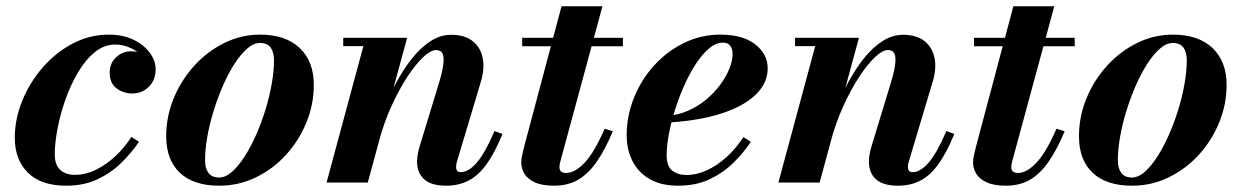

<svg xmlns="http://www.w3.org/2000/svg" viewBox="-20 -580 3948 610"><path d="M190.5 10Q110 10 68.5 -31.5Q27 -73 27 -142Q27 -202 50.8 -260.2Q74.5 -318.5 116 -366Q157.5 -413.5 211.2 -441.8Q265 -470 325.5 -470Q370.5 -470 404 -453.8Q437.5 -437.5 456 -412.2Q474.5 -387 474.5 -360Q474.5 -326 453 -304.5Q431.5 -283 400.5 -283Q372.5 -283 350.5 -299.2Q328.5 -315.5 328.5 -349Q328.5 -379 348.8 -398Q369 -417 396.5 -417Q414 -417 431.8 -411Q449.5 -405 461.5 -392.5Q473.5 -380 473.5 -360H449Q449 -380.5 434 -398.5Q419 -416.5 395.2 -427.5Q371.5 -438.5 345.5 -438.5Q311 -438.5 281.2 -414.2Q251.5 -390 228 -350.2Q204.5 -310.5 188 -264Q171.5 -217.5 162.8 -171.5Q154 -125.5 154 -89.5Q154 -56 171.5 -40.2Q189 -24.5 217.5 -24.5Q252 -24.5 285 -40.8Q318 -57 347 -84.2Q376 -111.5 397.5 -145L421.5 -129.5Q398 -94.5 365.2 -62.5Q332.5 -30.5 289.2 -10.2Q246 10 190.5 10Z M676.5 10Q595 10 551.5 -31Q508 -72 508 -147Q508 -210 532 -268Q556 -326 597.5 -371.5Q639 -417 692.8 -443.5Q746.5 -470 806 -470Q887.5 -470 932.2 -427.5Q977 -385 977 -310Q977 -248.5 953.5 -191Q930 -133.5 888.8 -88.2Q847.5 -43 793 -16.5Q738.5 10 676.5 10ZM676 -16Q696.5 -16 717 -34Q737.5 -52 757.2 -82.8Q777 -113.5 794 -152.2Q811 -191 823.8 -232.8Q836.5 -274.5 843.5 -314.8Q850.5 -355 850.5 -388.5Q850.5 -414 840 -428.8Q829.5 -443.5 806 -443.5Q786 -443.5 765.2 -425.5Q744.5 -407.5 724.8 -376.8Q705 -346 688.2 -307.5Q671.5 -269 658.5 -227Q645.5 -185 638.5 -144.8Q631.5 -104.5 631.5 -71Q631.5 -45.5 642.2 -30.8Q653 -16 676 -16Z M1397.5 10Q1350 10 1327.5 -10.5Q1305 -31 1305 -67Q1305 -77.5 1307.5 -91Q1310 -104.5 1313 -114L1373 -311Q1385 -349.5 1388.2 -374Q1391.5 -398.5 1386 -409.8Q1380.5 -421 1365.5 -421Q1348.5 -421 1324.5 -398.5Q1300.5 -376 1274.2 -336Q1248 -296 1224.2 -244Q1200.5 -192 1184.5 -133H1167Q1178.5 -177.5 1196.5 -224.5Q1214.5 -271.5 1237.8 -315.2Q1261 -359 1288.8 -394Q1316.5 -429 1348 -449.2Q1379.5 -469.5 1413.5 -469.5Q1456 -469.5 1481.2 -449.8Q1506.5 -430 1513.5 -396Q1520.5 -362 1507.5 -319.5L1432.5 -69Q1431 -65 1430 -59.5Q1429 -54 1429 -50Q1429 -42 1432.5 -37.5Q1436 -33 1443.5 -33Q1469 -33 1495.2 -63.8Q1521.5 -94.5 1551 -163.5L1576.5 -154.5Q1552 -94.5 1525.8 -58.2Q1499.5 -22 1468.2 -6Q1437 10 1397.5 10ZM1017.5 0 1134.5 -433.5H1070.5V-460H1273.5L1148.5 0Z M1740.5 10Q1702 10 1679 -0.8Q1656 -11.5 1646 -28.2Q1636 -45 1636 -63.5Q1636 -75 1639.8 -91.2Q1643.5 -107.5 1647.5 -122.5L1764 -560H1894L1762 -73.5Q1760.5 -68 1759 -61.5Q1757.5 -55 1757.5 -48Q1757.5 -30.5 1779.5 -30.5Q1792 -30.5 1806.5 -38.2Q1821 -46 1836.8 -62.5Q1852.5 -79 1868.5 -106Q1884.5 -133 1901 -171L1927 -163Q1903 -105.5 1876.5 -67Q1850 -28.5 1817.2 -9.2Q1784.5 10 1740.5 10ZM1639 -433V-460H1959V-433Z M2134.5 10Q2080 10 2043.8 -11.2Q2007.5 -32.5 1989.2 -68.8Q1971 -105 1971 -150Q1971 -211.5 1994 -269Q2017 -326.5 2058 -371.8Q2099 -417 2153 -443.5Q2207 -470 2269 -470Q2340 -470 2379.5 -439Q2419 -408 2419 -363Q2419 -326.5 2396.2 -296.5Q2373.5 -266.5 2331.2 -244Q2289 -221.5 2230.5 -208Q2172 -194.5 2100 -190.5V-212Q2134.5 -214.5 2166 -228.2Q2197.5 -242 2223.2 -263.5Q2249 -285 2268 -310.5Q2287 -336 2297.2 -361.5Q2307.5 -387 2307.5 -408.5Q2307.5 -423.5 2300.5 -434Q2293.5 -444.5 2276.5 -444.5Q2255 -444.5 2233.2 -426.5Q2211.5 -408.5 2191.5 -378Q2171.5 -347.5 2154.5 -309.8Q2137.5 -272 2124.8 -231.8Q2112 -191.5 2105 -153.8Q2098 -116 2098 -86.5Q2098 -52 2115.8 -38Q2133.5 -24 2161 -24Q2193 -24 2225.8 -39Q2258.5 -54 2288.5 -81.2Q2318.5 -108.5 2342 -144.5L2365.5 -129.5Q2342 -94 2309.5 -62.2Q2277 -30.5 2233.8 -10.2Q2190.5 10 2134.5 10Z M2833 10Q2785.5 10 2763 -10.5Q2740.5 -31 2740.5 -67Q2740.5 -77.5 2743 -91Q2745.5 -104.5 2748.5 -114L2808.5 -311Q2820.5 -349.5 2823.8 -374Q2827 -398.5 2821.5 -409.8Q2816 -421 2801 -421Q2784 -421 2760 -398.5Q2736 -376 2709.8 -336Q2683.5 -296 2659.8 -244Q2636 -192 2620 -133H2602.5Q2614 -177.5 2632 -224.5Q2650 -271.5 2673.2 -315.2Q2696.5 -359 2724.2 -394Q2752 -429 2783.5 -449.2Q2815 -469.5 2849 -469.5Q2891.5 -469.5 2916.8 -449.8Q2942 -430 2949 -396Q2956 -362 2943 -319.5L2868 -69Q2866.5 -65 2865.5 -59.5Q2864.5 -54 2864.5 -50Q2864.5 -42 2868 -37.5Q2871.5 -33 2879 -33Q2904.5 -33 2930.8 -63.8Q2957 -94.5 2986.5 -163.5L3012 -154.5Q2987.5 -94.5 2961.2 -58.2Q2935 -22 2903.8 -6Q2872.5 10 2833 10ZM2453 0 2570 -433.5H2506V-460H2709L2584 0Z M3176 10Q3137.5 10 3114.5 -0.8Q3091.5 -11.5 3081.5 -28.2Q3071.5 -45 3071.5 -63.5Q3071.5 -75 3075.2 -91.2Q3079 -107.5 3083 -122.5L3199.5 -560H3329.5L3197.5 -73.5Q3196 -68 3194.5 -61.5Q3193 -55 3193 -48Q3193 -30.5 3215 -30.5Q3227.5 -30.5 3242 -38.2Q3256.5 -46 3272.2 -62.5Q3288 -79 3304 -106Q3320 -133 3336.5 -171L3362.5 -163Q3338.5 -105.5 3312 -67Q3285.5 -28.5 3252.8 -9.2Q3220 10 3176 10ZM3074.5 -433V-460H3394.5V-433Z M3576.5 10Q3495 10 3451.5 -31Q3408 -72 3408 -147Q3408 -210 3432 -268Q3456 -326 3497.5 -371.5Q3539 -417 3592.8 -443.5Q3646.5 -470 3706 -470Q3787.5 -470 3832.2 -427.5Q3877 -385 3877 -310Q3877 -248.5 3853.5 -191Q3830 -133.5 3788.8 -88.2Q3747.5 -43 3693 -16.5Q3638.5 10 3576.5 10ZM3576 -16Q3596.5 -16 3617 -34Q3637.5 -52 3657.2 -82.8Q3677 -113.5 3694 -152.2Q3711 -191 3723.8 -232.8Q3736.5 -274.5 3743.5 -314.8Q3750.5 -355 3750.5 -388.5Q3750.5 -414 3740 -428.8Q3729.5 -443.5 3706 -443.5Q3686 -443.5 3665.2 -425.5Q3644.5 -407.5 3624.8 -376.8Q3605 -346 3588.2 -307.5Q3571.5 -269 3558.5 -227Q3545.5 -185 3538.5 -144.8Q3531.5 -104.5 3531.5 -71Q3531.5 -45.5 3542.2 -30.8Q3553 -16 3576 -16Z"/></svg>

Font: Bodoni Moda 9pt
Style: Bold Italic
Weight: 700
Italic angle: -13°
Designer: Owen Earl
Foundry: indestructible type
Version: Version 2.004